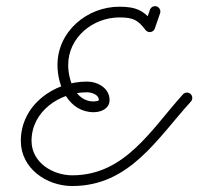

<svg xmlns="http://www.w3.org/2000/svg" viewBox="-20 -590 648 627"><path d="M469.6 -558C469.6 -558 469.6 -558 469.6 -558C463.9 -541.5 458.2 -525 452.5 -508.4C449.4 -499.3 454.2 -489.3 463.4 -486.2C472.5 -483 482.5 -487.9 485.6 -497C491.3 -513.6 497 -530.1 502.7 -546.6C505.9 -555.8 501 -565.7 491.9 -568.9C482.7 -572 472.8 -567.2 469.6 -558ZM479.6 -488.8C487.3 -494.6 488.9 -505.6 483 -513.3C451.3 -555.2 425.3 -568.1 369.9 -568.1C264.2 -568.1 167.7 -487.2 167.7 -377.9C167.7 -307.8 205.1 -223.6 286.1 -223.6C310.3 -223.6 337.8 -235.2 337.8 -263.3C337.8 -302.4 298.8 -323.6 263.9 -323.6C154.8 -323.6 48 -245.8 48 -130C48 -39.9 132.2 17.5 216 17.5C403.3 17.5 493 -137.1 603.4 -258.4C609.9 -265.5 609.4 -276.6 602.3 -283.1C595.1 -289.6 584.1 -289.1 577.6 -282C577.6 -282 577.6 -282 577.6 -282C475.1 -169.5 389.4 -17.5 216 -17.5C151.7 -17.5 83 -59.6 83 -130C83 -226.2 174.2 -288.6 263.9 -288.6C278.4 -288.6 302.8 -281.5 302.8 -263.3C302.8 -259.9 288.5 -258.6 286.1 -258.6C226.2 -258.6 202.7 -328.2 202.7 -377.9C202.7 -467.9 283.5 -533.1 369.9 -533.1C415 -533.1 430.4 -524.8 455.1 -492.2C461 -484.5 471.9 -483 479.6 -488.8Z"/></svg>

Font: FRB American Cursive Guidelines
Style: Italic
Weight: 400
Italic angle: -25°
Version: Version 2.0;Modular Font Editor K font №1